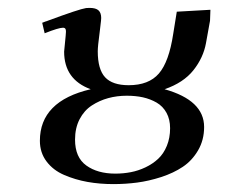

<svg xmlns="http://www.w3.org/2000/svg" viewBox="-20 -464 584 491"><path d="M82 -104Q82 -205.6 211.9 -235.8Q144 -260.7 144 -332L147.9 -372.1Q149.4 -384.8 147.9 -388.9Q146.5 -393.1 141.1 -393.1Q129.9 -393.1 94.2 -378.9L87.9 -405.8H88.4L88.9 -406.2H89.4L89.8 -406.7H90.3H90.8L91.3 -407.2H91.8H92.3L92.8 -407.7H93.3L93.8 -408.2H94.2H94.7L95.2 -408.7H95.7H96.2L96.7 -409.2H97.7L98.1 -409.7H98.6H99.1L99.6 -410.2H100.1H100.6L101.1 -410.6Q183.1 -440.9 200.2 -443.4Q204.6 -443.8 209 -443.8Q225.1 -443.8 231.9 -437.5Q238.8 -431.2 238.8 -418Q238.8 -413.6 236.8 -397.9L234.9 -381.8Q230 -345.2 230 -333Q230 -286.6 248.8 -266.4Q267.6 -246.1 309.1 -246.1Q360.4 -246.1 386.2 -275.9Q412.1 -305.7 422.9 -377L432.1 -434.1L518.1 -439L517.1 -411.1L506.8 -354Q500 -316.4 474.6 -284.4Q449.2 -252.4 400.9 -235.8Q502 -207.5 502 -139.2Q502 -106 486.6 -79.6Q471.2 -53.2 447.5 -37.4Q423.8 -21.5 392.1 -11.2Q360.4 -1 330.6 2.9Q300.8 6.8 270 6.8Q234.9 6.8 203.6 1.2Q172.4 -4.4 144 -16.6Q115.7 -28.8 98.9 -51.3Q82 -73.7 82 -104ZM171.9 -106.9Q171.9 -61.5 200.7 -40.8Q229.5 -20 274.9 -20Q295.4 -20 314.5 -23.7Q333.5 -27.3 352.1 -36.1Q370.6 -44.9 384.5 -57.9Q398.4 -70.8 406.7 -91.1Q415 -111.3 415 -136.2Q415 -158.7 405.8 -175.5Q396.5 -192.4 380.4 -201.7Q364.3 -210.9 345.5 -215.1Q326.7 -219.2 304.2 -219.2Q279.3 -219.2 256.8 -213.1Q234.4 -207 214.8 -194.3Q195.3 -181.6 183.6 -159.2Q171.9 -136.7 171.9 -106.9Z"/></svg>

Font: Dehuti Alt
Style: Bold-Italic
Weight: 700
Version: Version 1.2